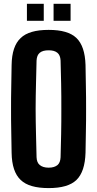

<svg xmlns="http://www.w3.org/2000/svg" viewBox="-20 -963 502 992"><path d="M231.4 8.8C297.9 8.8 345.7 -4.9 375 -33.2C404.3 -61.5 419.9 -108.4 421.9 -173.8C422.9 -210 422.9 -247.1 423.8 -285.2C424.8 -323.2 424.8 -361.3 424.8 -399.4C424.8 -437.5 424.8 -476.6 423.8 -514.6C422.9 -552.7 422.9 -589.8 421.9 -627C419.9 -692.4 404.3 -738.3 375 -766.6C345.7 -794.9 297.9 -808.6 231.4 -808.6C164.1 -808.6 116.2 -794.9 86.9 -766.6C56.6 -738.3 41 -692.4 40 -627C39.1 -590.8 39.1 -552.7 38.1 -514.6C37.1 -476.6 37.1 -438.5 37.1 -400.4C37.1 -362.3 37.1 -323.2 38.1 -285.2C39.1 -247.1 39.1 -210 40 -173.8C41 -108.4 56.6 -61.5 86.9 -33.2C116.2 -4.9 164.1 8.8 231.4 8.8ZM231.4 -96.7C210.9 -96.7 196.3 -101.6 185.5 -110.4C174.8 -119.1 169.9 -131.8 168.9 -150.4C168 -188.5 167 -228.5 166 -270.5C165 -313.5 164.1 -356.4 164.1 -400.4C164.1 -444.3 165 -488.3 166 -530.3C167 -572.3 168 -612.3 168.9 -650.4C169.9 -668 174.8 -681.6 185.5 -690.4C196.3 -699.2 210.9 -703.1 231.4 -703.1C251 -703.1 265.6 -699.2 276.4 -690.4C287.1 -681.6 292 -668 293 -650.4C293.9 -612.3 294.9 -572.3 295.9 -530.3C296.9 -488.3 296.9 -444.3 296.9 -400.4C296.9 -356.4 296.9 -313.5 295.9 -270.5C294.9 -228.5 293.9 -188.5 293 -150.4C292 -131.8 287.1 -119.1 277.3 -110.4C266.6 -101.6 252 -96.7 231.4 -96.7ZM256.8 -855.5H344.7V-943.4H256.8V-855.5ZM119.1 -855.5H206.1V-943.4H119.1V-855.5Z"/></svg>

Font: Yellow Ladder Regular
Style: Regular
Weight: 400
Designer: Zima Creative
Version: Version 2.002